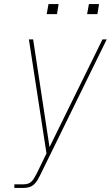

<svg xmlns="http://www.w3.org/2000/svg" viewBox="-20 -930 548 950"><path d="M51 0V-18H95Q106 -18 117 -21Q128 -24 136.5 -32.5Q145 -41 150.5 -51.5Q156 -62 162 -72L210 -171L123 -735H144L225 -202L487 -735H508L179 -64Q173 -52 165.5 -39Q158 -26 147 -16.5Q136 -7 122.5 -3.5Q109 0 95 0ZM411 -860 420 -910H470L462 -860ZM211 -860 220 -910H270L262 -860Z"/></svg>

Font: Iosevka SS04 Thin Oblique
Style: Regular
Weight: 100
Italic angle: -9°
Monospace: yes
Designer: Belleve Invis
Foundry: Belleve Invis
Version: Version 19.0.0; ttfautohint (v1.8.4)